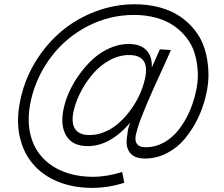

<svg xmlns="http://www.w3.org/2000/svg" viewBox="-20 -722 1068 914"><path d="M418 172.4Q328.6 172.4 255.9 142.8Q183.1 113.3 136 57.6Q88.9 2 72.5 -78.1Q56.2 -158.2 79.6 -258.3Q101.1 -352.1 152.3 -433.8Q203.6 -515.6 274.4 -574.7Q345.2 -633.8 435.5 -667.7Q525.9 -701.7 621.6 -701.7Q686.5 -701.7 741.9 -686.3Q797.4 -670.9 838.6 -642.6Q879.9 -614.3 910.4 -574.5Q940.9 -534.7 955.3 -486.1Q969.7 -437.5 972.2 -381.3Q974.6 -325.2 959.5 -264.6Q946.3 -208 920.9 -156.2Q895.5 -104.5 859.9 -61.5Q824.2 -18.6 774.7 7.1Q725.1 32.7 669.9 32.7Q618.7 32.7 596.9 2.9Q575.2 -26.9 586.4 -81.5Q587.4 -106 599.6 -138.2Q556.6 -86.4 504.9 -56.4Q453.1 -26.4 397.9 -26.4Q323.7 -26.4 294.4 -77.4Q265.1 -128.4 284.2 -210.4Q293 -249.5 312.3 -290.8Q331.5 -332 360.8 -371.8Q390.1 -411.6 424.8 -442.9Q459.5 -474.1 503.4 -493.4Q547.4 -512.7 592.3 -512.7Q648.9 -512.7 677 -482.9Q705.1 -453.1 702.6 -400.4L741.2 -487.3L793.5 -483.9Q779.8 -450.7 742.7 -370.4Q705.6 -290 676.8 -222.2Q647.9 -154.3 634.8 -110.8Q625.5 -82 624.8 -63.2Q624 -44.4 635.7 -32.7Q647.5 -21 673.8 -21Q719.2 -21 759.5 -43.2Q799.8 -65.4 829.1 -102.5Q858.4 -139.6 878.9 -184.1Q899.4 -228.5 910.6 -277.3Q923.8 -329.6 921.6 -377.4Q919.4 -425.3 907 -466.8Q894.5 -508.3 868.2 -542.2Q841.8 -576.2 806.2 -600.3Q770.5 -624.5 722.4 -637.7Q674.3 -650.9 617.7 -650.9Q502 -650.9 398.9 -598.1Q295.9 -545.4 225.3 -453.6Q154.8 -361.8 127.9 -247.6Q108.4 -160.2 122.6 -91.8Q136.7 -23.4 178 23.4Q219.2 70.3 282.2 95Q345.2 119.6 423.3 119.6Q488.8 119.6 561.5 96.7L571.8 147.9Q497.1 172.4 418 172.4ZM406.7 -79.1Q445.3 -79.1 482.4 -95.7Q519.5 -112.3 549.3 -139.6Q579.1 -167 604 -201.7Q628.9 -236.3 645.3 -272.9Q661.6 -309.6 669.4 -344.2Q696.8 -460 594.7 -460Q546.9 -460 501.5 -435.1Q456.1 -410.2 422.4 -370.8Q388.7 -331.5 365 -285.9Q341.3 -240.2 331.1 -196.3Q317.9 -139.2 336.7 -109.1Q355.5 -79.1 406.7 -79.1Z"/></svg>

Font: HK Grotesk Legacy
Style: Italic
Weight: 400
Italic angle: -13°
Designer: Alfredo Marco Pradil
Foundry: Hanken Design Co.
Version: Version 2.022;PS 002.022;hotconv 1.0.88;makeotf.lib2.5.64775